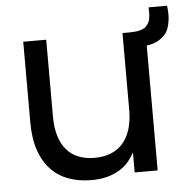

<svg xmlns="http://www.w3.org/2000/svg" viewBox="-49 -678 725 741"><g transform="rotate(-5 314.0 -307.5)"><path d="M625 -630Q627.5 -611.5 627.5 -595.5Q627.5 -570.5 619.5 -544.8Q611.5 -519 583 -500.5Q561 -486.5 533.5 -484V0H444.5V-78Q435 -59.5 420.8 -42.5Q406.5 -25.5 386 -12.8Q365.5 0 338.5 7.5Q311.5 15 276.5 15Q228 15 188 0.5Q148 -14 119.5 -44Q91 -74 75.5 -119.8Q60 -165.5 60 -228V-540H149V-243.5Q149 -198.5 159.2 -165.8Q169.5 -133 188.8 -111.5Q208 -90 235 -79.8Q262 -69.5 295.5 -69.5Q329 -69.5 356.5 -79.8Q384 -90 403.5 -111.2Q423 -132.5 433.8 -165.5Q444.5 -198.5 444.5 -243.5V-540H473Q481.5 -540.5 490.2 -541Q499 -541.5 506.5 -543Q528.5 -547 539.2 -560Q550 -573 552 -586.5Q554 -600 554 -613.5Q554 -621 553.5 -630Z"/></g></svg>

Font: Vela Sans Med
Style: Regular
Weight: 500
Designer: Principal design: Mikhail Sharanda - project Manrope.
Design modification: Ravid Balaliev
Foundry: Mikhail Sharanda
Version: Version 1.001